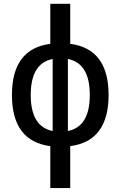

<svg xmlns="http://www.w3.org/2000/svg" viewBox="-20 -752 626 997"><path d="M241.2 224.6V6.8Q42 -19 42 -258.8Q42 -498.5 241.2 -524.4V-732.4H344.7V-524.4Q543.9 -498.5 543.9 -258.8Q543.9 -19 344.7 6.8V224.6ZM253.4 -71.8V-445.8Q139.6 -423.3 139.6 -258.8Q139.6 -94.2 253.4 -71.8ZM332.5 -445.8V-71.8Q446.3 -94.2 446.3 -258.8Q446.3 -423.3 332.5 -445.8Z"/></svg>

Font: CaskaydiaMono NF
Style: Regular
Weight: 400
Designer: Aaron Bell
Foundry: Saja Typeworks
Version: Version 2111.001; ttfautohint (v1.8.4);Nerd Fonts 3.1.1